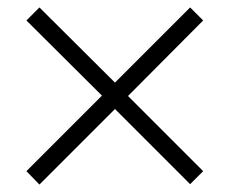

<svg xmlns="http://www.w3.org/2000/svg" viewBox="-20 -618 616 516"><path d="M526 -563 491 -598 289 -396 86 -598 51 -563 254 -361 51 -158 86 -122 289 -325 491 -123 526 -158 324 -360Z"/></svg>

Font: Source Han Serif AKR9
Style: Regular
Weight: 400
Designer: Ryoko NISHIZUKA 西塚涼子 (kana & ideographs); Frank Grießhammer (Latin, Greek & Cyrillic); Sandoll Communications 산돌커뮤니케이션, 
Foundry: Adobe Systems Incorporated
Version: Version 1.005;hotconv 1.0.107;makeotfexe 2.5.65593